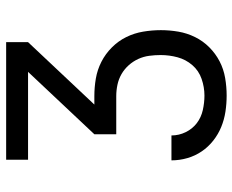

<svg xmlns="http://www.w3.org/2000/svg" viewBox="-88 -688 775 640"><g transform="rotate(-90 300.0 -367.5)"><path d="M302 0Q275 0 248.5 -4Q222 -8 197.5 -18Q173 -28 152 -44.5Q131 -61 116 -83Q101 -105 93.5 -131Q86 -157 86 -184H169Q169 -159 180 -136.5Q191 -114 210 -99.5Q229 -85 253.5 -79.5Q278 -74 302 -74Q330 -74 357.5 -83.5Q385 -93 403.5 -114.5Q422 -136 429.5 -163.5Q437 -191 437 -220Q437 -239 434.5 -258Q432 -277 424 -294.5Q416 -312 403 -326.5Q390 -341 373.5 -350.5Q357 -360 338 -364Q319 -368 300 -368H173V-441L381 -662H88V-735H480V-662L272 -441H300Q330 -441 359 -436Q388 -431 414.5 -417.5Q441 -404 462.5 -382.5Q484 -361 497 -334.5Q510 -308 515 -278.5Q520 -249 520 -219Q520 -190 515 -161Q510 -132 497 -105.5Q484 -79 463 -58Q442 -37 416 -23.5Q390 -10 360.5 -5Q331 0 302 0Z"/></g></svg>

Font: Bmono
Style: Regular
Weight: 400
Monospace: yes
Designer: Belleve Invis
Foundry: Belleve Invis
Version: Version 11.2.2; ttfautohint (v1.8.2)